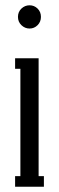

<svg xmlns="http://www.w3.org/2000/svg" viewBox="-20 -706 223 726"><path d="M47.9 -642.1Q47.9 -661.1 61 -673.6Q74.2 -686 91.8 -686Q109.4 -686 122.1 -673.6Q134.8 -661.1 134.8 -642.1Q134.8 -623.5 122.1 -610.8Q109.4 -598.1 91.8 -598.1Q74.2 -598.1 61 -610.8Q47.9 -623.5 47.9 -642.1ZM146 0H37.1V-40H57.1V-445.8H37.1V-485.8H126V-40H146Z"/></svg>

Font: Margherita
Style: Regular
Weight: 400
Designer: James Puckett
Foundry: Dunwich Type Founders
Version: Version 1.008;hotconv 1.0.109;makeotfexe 2.5.65596